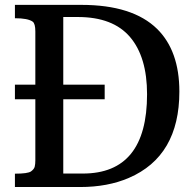

<svg xmlns="http://www.w3.org/2000/svg" viewBox="-20 -752 781 772"><path d="M40 0ZM40 -53.7Q91.8 -53.7 104.5 -62.7Q117.2 -71.8 119.6 -82Q122.1 -92.3 122.1 -106.9V-353H40V-411.6H122.1V-625.5Q122.1 -657.2 111.3 -665Q91.8 -678.7 40 -678.7V-732.4H307.1Q513.2 -732.4 611.8 -635.7Q701.2 -547.4 701.2 -383.8Q701.2 -124 498 -36.6Q413.1 0 302.2 0H40ZM313 -54.2Q571.3 -54.2 571.3 -373Q571.3 -522.9 502.7 -603.3Q434.1 -683.6 293 -683.6H234.4V-411.6H400.9V-353H234.4V-54.2Z"/></svg>

Font: Arbutus Slab
Style: Regular
Weight: 400
Designer: Karolina Lach
Foundry: Karolina Lach
Version: Version 1.001; ttfautohint (v0.92) -l 10 -r 16 -G 200 -x 7 -